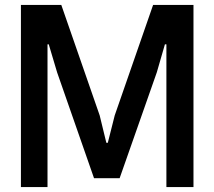

<svg xmlns="http://www.w3.org/2000/svg" viewBox="-20 -760 871 780"><path d="M65 -740H229L385 -291L412 -180H418L446 -291L602 -740H766V0H656V-580H650L617 -466L466 -36H362L212 -466L178 -580H173V0H65Z"/></svg>

Font: Encode Sans Compressed
Style: SemiBold
Weight: 600
Designer: Pablo Impallari, Andres Torresi
Foundry: Pablo Impallari, Andres Torresi
Version: Version 1.000; ttfautohint (v1.00) -l 8 -r 50 -G 200 -x 14 -